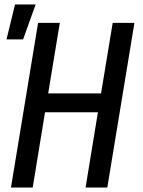

<svg xmlns="http://www.w3.org/2000/svg" viewBox="-20 -837 640 857"><path d="M29 0 150 -735H247L195 -420H431L483 -735H580L459 0H362L417 -336H181L126 0ZM9 -661 47 -817H139L83 -661Z"/></svg>

Font: Iosevka Aile Medium
Style: Italic
Weight: 500
Italic angle: -9°
Designer: Belleve Invis
Foundry: Belleve Invis
Version: Version 31.1.0; ttfautohint (v1.8.4)